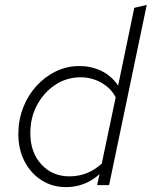

<svg xmlns="http://www.w3.org/2000/svg" viewBox="-20 -757 620 785"><path d="M250 8Q194 8 150 -20Q106 -48 80.5 -97Q55 -146 55 -209Q55 -266 74.5 -316.5Q94 -367 128.5 -405Q163 -443 208 -465Q253 -487 305 -487Q352 -487 393.5 -467.5Q435 -448 463 -407L529 -725L580 -737L426 0H377L387 -45Q357 -18 322.5 -5Q288 8 250 8ZM264 -36Q339 -36 396 -88L453 -359Q434 -396 395 -418.5Q356 -441 310 -441Q253 -441 206.5 -410.5Q160 -380 132 -328.5Q104 -277 104 -213Q104 -134 149 -85Q194 -36 264 -36Z"/></svg>

Font: Red Hat Text VF
Style: Italic
Weight: 300
Italic angle: -12°
Designer: Pentagram, MCKL
Foundry: Pentagram, MCKL
Version: Version 1.023